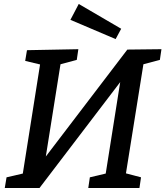

<svg xmlns="http://www.w3.org/2000/svg" viewBox="-20 -948 834 968"><path d="M794 -700 786 -646 703 -624 615 -74 691 -54 683 0H425L433 -54L513 -73L586 -534L179 0H4L13 -54L95 -73L182 -623L107 -641L116 -695L375 -700L367 -646L285 -624L211 -159L622 -698ZM591 -803 563 -751 335 -848 377 -928Z"/></svg>

Font: Bitter Pro Medium
Style: Italic
Weight: 500
Italic angle: -9°
Designer: Sol Matas, and Bitter project Authors
Foundry: Sol Matas
Version: Version 1.010